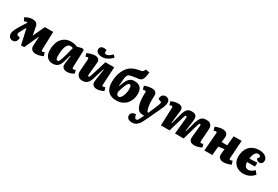

<svg xmlns="http://www.w3.org/2000/svg" viewBox="88 -2112 5313 3674"><g transform="rotate(30 2744.0 -274.5)"><path d="M376 13H308L232 -323H227Q214 -301 202 -281Q190 -261 180.5 -243Q171 -225 162.5 -208.5Q154 -192 147 -177Q135 -150 143 -134Q151 -118 181 -111L213 -106Q216 -50 191.5 -17Q167 16 119 16Q81 16 53 -10.5Q25 -37 25 -86Q25 -113 34 -141Q43 -169 60 -202Q77 -235 103 -276Q114 -294 126 -312Q138 -330 149 -348Q160 -366 172 -385Q184 -404 197 -423Q192 -428 187.5 -429.5Q183 -431 177 -431Q169 -431 156 -427Q143 -423 125 -413L91 -483Q117 -500 160 -516.5Q203 -533 250 -533Q298 -533 330.5 -514Q363 -495 373 -442L407 -265H411L528 -518H712L700 -120Q700 -103 705 -95Q710 -87 721 -87Q730 -87 740 -90.5Q750 -94 767 -100L789 -25Q777 -18 752 -9Q727 0 694.5 7Q662 14 629 14Q572 14 540.5 -17Q509 -48 513 -108L523 -301H519Z M1379 -133Q1378 -113 1382.5 -101.5Q1387 -90 1405 -90Q1416 -90 1429 -94Q1442 -98 1450 -103L1469 -35Q1457 -25 1432.5 -13Q1408 -1 1378 6.5Q1348 14 1318 14Q1284 14 1257 1.5Q1230 -11 1216.5 -37.5Q1203 -64 1209 -106L1232 -286L1221 -287L1194 -190Q1183 -148 1169.5 -111Q1156 -74 1136 -46Q1116 -18 1084.5 -2Q1053 14 1005 14Q946 14 907 -12Q868 -38 848 -84.5Q828 -131 828 -193Q828 -267 846.5 -329Q865 -391 901 -435.5Q937 -480 988.5 -504.5Q1040 -529 1107 -529Q1156 -529 1192 -519Q1228 -509 1247 -500L1350 -527L1392 -510ZM1060 -82Q1071 -82 1079.5 -88.5Q1088 -95 1097.5 -113.5Q1107 -132 1118.5 -169Q1130 -206 1147 -266L1192 -437Q1185 -441 1170 -445.5Q1155 -450 1138 -450Q1104 -450 1081 -427Q1058 -404 1044.5 -365Q1031 -326 1025 -276Q1019 -226 1019 -174Q1019 -136 1024 -116Q1029 -96 1038.5 -89Q1048 -82 1060 -82Z M1463 -484Q1481 -494 1511 -504Q1541 -514 1574 -521.5Q1607 -529 1632 -529Q1687 -529 1714 -501.5Q1741 -474 1735 -421L1709 -159Q1708 -136 1710.5 -126.5Q1713 -117 1726 -117Q1735 -117 1741 -124Q1747 -131 1753.5 -148.5Q1760 -166 1769 -196L1867 -515H2062L2040 -120Q2039 -105 2044 -96.5Q2049 -88 2060 -88Q2072 -88 2085 -91.5Q2098 -95 2107 -100L2127 -29Q2114 -21 2096 -13Q2078 -5 2058 1Q2038 7 2017.5 10.5Q1997 14 1980 14Q1922 14 1893 -17.5Q1864 -49 1873 -109L1911 -374L1901 -377L1826 -132Q1809 -77 1785.5 -45.5Q1762 -14 1730.5 0Q1699 14 1659 14Q1596 14 1560.5 -25.5Q1525 -65 1530 -134L1549 -391Q1551 -413 1544 -420.5Q1537 -428 1524 -428Q1516 -428 1506 -425Q1496 -422 1484 -416ZM1758 -569Q1695 -569 1658.5 -594.5Q1622 -620 1622 -661Q1622 -697 1647 -717.5Q1672 -738 1710 -738Q1731 -738 1745 -734.5Q1759 -731 1769 -727L1768 -688Q1767 -670 1776 -659.5Q1785 -649 1804 -649Q1830 -649 1861 -667Q1892 -685 1932 -725L1975 -676Q1938 -639 1902 -615Q1866 -591 1831 -580Q1796 -569 1758 -569Z M2405 16Q2357 16 2318.5 4.5Q2280 -7 2250.5 -28.5Q2221 -50 2201 -82.5Q2181 -115 2171.5 -158Q2162 -201 2162 -253Q2162 -325 2176 -387.5Q2190 -450 2214.5 -501Q2239 -552 2270.5 -589.5Q2302 -627 2337 -648Q2360 -663 2384 -673Q2408 -683 2434 -691Q2460 -699 2489 -705Q2518 -711 2549 -716Q2571 -720 2584.5 -737Q2598 -754 2606 -780L2693 -768Q2686 -694 2674 -649.5Q2662 -605 2639.5 -584Q2617 -563 2580 -558Q2546 -555 2511 -550Q2476 -545 2446.5 -539Q2417 -533 2395 -526.5Q2373 -520 2365 -513Q2355 -503 2347.5 -487Q2340 -471 2335.5 -449Q2331 -427 2328 -398.5Q2325 -370 2322.5 -335Q2320 -300 2316 -258L2324 -256L2350 -321Q2368 -366 2386.5 -396.5Q2405 -427 2426.5 -446Q2448 -465 2474 -474Q2500 -483 2532 -483Q2590 -483 2629.5 -462.5Q2669 -442 2689 -401Q2709 -360 2709 -299Q2709 -239 2690.5 -183Q2672 -127 2634.5 -82.5Q2597 -38 2540 -11Q2483 16 2405 16ZM2479 -384Q2463 -384 2447.5 -365Q2432 -346 2417 -313Q2402 -280 2387.5 -236Q2373 -192 2359 -143Q2361 -124 2367 -107.5Q2373 -91 2384.5 -80Q2396 -69 2414 -69Q2435 -69 2454 -88Q2473 -107 2487.5 -138.5Q2502 -170 2510.5 -208.5Q2519 -247 2519 -288Q2519 -310 2517.5 -328Q2516 -346 2511.5 -358.5Q2507 -371 2499.5 -377.5Q2492 -384 2479 -384Z M3081 57Q3063 95 3044 127Q3025 159 3001.5 182.5Q2978 206 2948.5 218.5Q2919 231 2881 231Q2823 231 2793 205.5Q2763 180 2763 142Q2763 100 2794 78Q2825 56 2870 53L2881 92Q2887 110 2892.5 120.5Q2898 131 2905.5 135.5Q2913 140 2924 140Q2936 140 2944.5 135Q2953 130 2960.5 119.5Q2968 109 2975 93L3020 0H2993Q2949 0 2921 -12Q2893 -24 2870 -61Q2853 -88 2840.5 -126.5Q2828 -165 2822 -216.5Q2816 -268 2816 -332Q2816 -343 2816.5 -353.5Q2817 -364 2817 -375Q2817 -386 2817 -396Q2817 -413 2811.5 -419.5Q2806 -426 2793 -426Q2787 -426 2775.5 -424.5Q2764 -423 2752 -418L2729 -494Q2746 -502 2772.5 -510Q2799 -518 2829 -523.5Q2859 -529 2886 -529Q2946 -529 2973 -503Q3000 -477 3000 -439Q3000 -426 2999.5 -412Q2999 -398 2998 -380.5Q2997 -363 2997 -338Q2997 -293 3000 -255Q3003 -217 3010 -182Q3017 -147 3031 -112Q3035 -102 3039 -97Q3043 -92 3048 -90Q3053 -88 3058 -88H3063L3164 -328Q3172 -348 3173 -363Q3174 -378 3165.5 -387.5Q3157 -397 3134 -403L3101 -412Q3096 -467 3121 -498Q3146 -529 3195 -529Q3218 -529 3239 -519Q3260 -509 3273 -489Q3286 -469 3286 -437Q3286 -416 3281.5 -394Q3277 -372 3267.5 -347Q3258 -322 3245 -292.5Q3232 -263 3214 -226Z M3736 -339Q3738 -368 3736.5 -383Q3735 -398 3719 -398Q3709 -398 3702.5 -389Q3696 -380 3689.5 -358.5Q3683 -337 3671 -299L3583 0H3391L3406 -393Q3407 -414 3401.5 -421Q3396 -428 3382 -428Q3372 -428 3360 -422.5Q3348 -417 3339 -414L3316 -491Q3340 -503 3366.5 -511.5Q3393 -520 3421.5 -524Q3450 -528 3477 -528Q3528 -528 3555 -501Q3582 -474 3574 -414L3542 -142L3553 -140L3612 -361Q3627 -415 3645.5 -452Q3664 -489 3694 -508.5Q3724 -528 3774 -528Q3818 -528 3845 -513Q3872 -498 3882 -467Q3892 -436 3885 -386L3852 -141L3861 -139L3921 -354Q3938 -414 3958.5 -452.5Q3979 -491 4011.5 -509.5Q4044 -528 4097 -528Q4146 -528 4174.5 -510Q4203 -492 4215 -460Q4227 -428 4223 -388L4205 -138Q4203 -115 4207 -101.5Q4211 -88 4229 -88Q4240 -88 4249.5 -91Q4259 -94 4270 -100L4291 -33Q4272 -19 4243.5 -8.5Q4215 2 4186.5 8Q4158 14 4136 14Q4096 14 4068 1.5Q4040 -11 4027 -36Q4014 -61 4018 -98L4043 -350Q4046 -379 4042 -388.5Q4038 -398 4027 -398Q4017 -398 4011 -390.5Q4005 -383 3997 -358Q3989 -333 3974 -281L3893 0H3702Z M4673 -214 4546 -197 4526 0H4351L4383 -395Q4385 -412 4379.5 -420Q4374 -428 4362 -428Q4354 -428 4343 -424.5Q4332 -421 4316 -415L4293 -491Q4305 -498 4331.5 -507Q4358 -516 4391 -522.5Q4424 -529 4454 -529Q4488 -529 4515.5 -517.5Q4543 -506 4558 -482.5Q4573 -459 4570 -422Q4567 -393 4563.5 -363Q4560 -333 4557 -304H4681L4701 -515H4877L4851 -120Q4850 -104 4855 -96Q4860 -88 4871 -88Q4880 -88 4891 -91.5Q4902 -95 4918 -101L4941 -25Q4929 -18 4902 -9Q4875 0 4842.5 7Q4810 14 4779 14Q4722 14 4689.5 -16Q4657 -46 4662 -101Z M5269 -532Q5323 -532 5364 -515Q5405 -498 5427.5 -468.5Q5450 -439 5450 -403Q5450 -369 5430 -346.5Q5410 -324 5375 -324Q5350 -324 5330.5 -336Q5311 -348 5300 -370L5319 -395Q5335 -414 5331.5 -428Q5328 -442 5313.5 -450.5Q5299 -459 5280 -459Q5248 -459 5226 -436.5Q5204 -414 5191.5 -377.5Q5179 -341 5174 -297L5349 -303L5344 -217H5169Q5171 -179 5181 -152.5Q5191 -126 5211 -112Q5231 -98 5263 -98Q5289 -98 5311 -107.5Q5333 -117 5353 -132.5Q5373 -148 5391 -165L5447 -96Q5435 -81 5415 -62.5Q5395 -44 5366 -26.5Q5337 -9 5299 2.5Q5261 14 5213 14Q5147 14 5092 -13.5Q5037 -41 5004 -94.5Q4971 -148 4971 -226Q4971 -289 4989 -345Q5007 -401 5043.5 -442.5Q5080 -484 5136 -508Q5192 -532 5269 -532Z"/></g></svg>

Font: Literata ExtraBold
Style: Italic
Weight: 800
Italic angle: -2°
Designer: Latin by Veronika Burian and Jose Scaglione. Greek by Irene Vlachou. Cyrillic by Vera Evstafieva
Foundry: TypeTogether
Version: Version 3.002